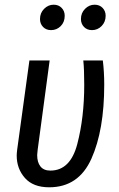

<svg xmlns="http://www.w3.org/2000/svg" viewBox="-20 -784 507 816"><path d="M423 -424Q423 -231 368.5 -109.5Q314 12 189 12Q121 12 86 -27.5Q51 -67 51 -123Q51 -132 53 -148L105 -527H191L140 -147Q138 -131 138 -125Q138 -94 152 -76.5Q166 -59 194 -59Q279 -59 308.5 -172Q338 -285 338 -423Q338 -491 334 -527H417Q423 -478 423 -424ZM150 -703Q150 -729 167.5 -746.5Q185 -764 208 -764Q229 -764 242 -750.5Q255 -737 255 -717Q255 -690 238 -673Q221 -656 197 -656Q176 -656 163 -669.5Q150 -683 150 -703ZM324 -703Q324 -729 341.5 -746.5Q359 -764 382 -764Q403 -764 416 -750.5Q429 -737 429 -717Q429 -691 412 -673.5Q395 -656 371 -656Q350 -656 337 -669.5Q324 -683 324 -703Z"/></svg>

Font: Fira Sans Compressed
Style: Italic
Weight: 400
Width: 1
Italic angle: -8°
Designer: bBox Type GmbH & Carrois Corporate GbR & Edenspiekermann AG
Foundry: bBox Type GmbH & Carrois Corporate GbR & Edenspiekermann AG
Version: Version 4.301